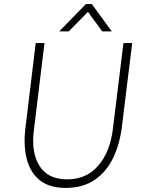

<svg xmlns="http://www.w3.org/2000/svg" viewBox="-20 -911 691 941"><path d="M401 -891H430L528 -757H481L411 -853L317 -757H270ZM105 -287 155 -700H198L146 -273Q132 -164 173.5 -98Q215 -32 309 -32Q403 -32 461 -98.5Q519 -165 533 -277L585 -700H628L577 -287Q566 -201 533 -134Q500 -67 442.5 -28.5Q385 10 302 10Q221 10 174 -28.5Q127 -67 110.5 -134Q94 -201 105 -287Z"/></svg>

Font: Haskoy ExtraLight
Style: Italic
Weight: 200
Designer: Ertekin Erdin
Foundry: Ertekin Erdin
Version: Version 2.000; ttfautohint (v1.8.4.7-5d5b)